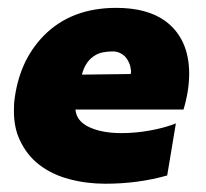

<svg xmlns="http://www.w3.org/2000/svg" viewBox="-20 -442 511 476"><path d="M241 13.5Q194.5 13.5 152 2.2Q109.5 -9 78 -33Q46.5 -57 29 -95Q14.5 -125.5 14.5 -167L15 -186.5Q25.5 -289 88 -353Q156 -422.5 268 -422.5Q344 -422.5 389 -390.5Q449 -346.5 449 -259Q449 -217.5 435 -170.5H167Q169.5 -141.5 201.2 -126.8Q233 -112 281 -112Q316 -112 352 -118.5Q388 -125 416 -136L394.5 -7Q322.5 13.5 241 13.5ZM183 -257 304 -258.5 305 -265.5 303 -277.5Q300.5 -287 295 -295.5Q289.5 -304 280.2 -309.2Q271 -314.5 260 -314.5Q232 -314.5 217 -305.5Q192 -291.5 183 -257Z"/></svg>

Font: Lucymar Sans ExtraBold
Style: Italic
Weight: 800
Italic angle: -10°
Foundry: The League of Moveable Type (original font) / Main changes by Cristiano Sobral with portions from Mirco Monsees
Version: Version 2.00;August 30, 2020;FontCreator 13.0.0.2681 64-bit